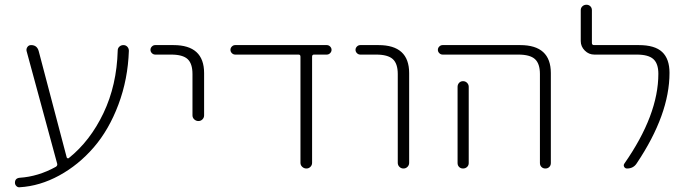

<svg xmlns="http://www.w3.org/2000/svg" viewBox="-20 -710 2889 809"><path d="M63 79Q55 80 49 74Q43 68 43 60Q43 41 63 39Q141 34 215 -7Q223 -12 221 -20L92 -495Q90 -504 95.5 -512Q101 -520 111 -520Q136 -520 143 -495L261 -47Q262 -44 265 -43Q268 -42 270 -44Q360 -116 416 -233.5Q472 -351 476 -497Q476 -507 483 -513.5Q490 -520 500 -520Q510 -520 516.5 -513Q523 -506 523 -496Q519 -376 479 -269.5Q439 -163 375 -89Q311 -15 229.5 29.5Q148 74 63 79Z M634 -480Q626 -480 620 -486Q614 -492 614 -500Q614 -508 620 -514Q626 -520 634 -520H711Q840 -520 840 -402V-224Q840 -214 833 -207Q826 -200 816 -200Q806 -200 798.5 -207Q791 -214 791 -224V-398Q791 -442 770.5 -461Q750 -480 701 -480Z M971 -480Q963 -480 957 -486Q951 -492 951 -500Q951 -508 957 -514Q963 -520 971 -520H1357Q1365 -520 1371 -514Q1377 -508 1377 -500Q1377 -492 1371 -486Q1365 -480 1357 -480H1303Q1295 -480 1295 -471V-24Q1295 -14 1288 -7Q1281 0 1271 0Q1261 0 1253.5 -7Q1246 -14 1246 -24V-471Q1246 -480 1238 -480Z M1498 -480Q1490 -480 1484 -486Q1478 -492 1478 -500Q1478 -508 1484 -514Q1490 -520 1498 -520H1575Q1704 -520 1704 -402V-24Q1704 -14 1697 -7Q1690 0 1680 0Q1670 0 1663 -7Q1656 -14 1656 -24V-398Q1656 -442 1635 -461Q1614 -480 1565 -480Z M1908 -344Q1908 -354 1914.5 -361Q1921 -368 1931 -368Q1941 -368 1948 -361Q1955 -354 1955 -344V-47V-23Q1955 -13 1948 -6.5Q1941 0 1931 0Q1921 0 1914.5 -6.5Q1908 -13 1908 -23V-47ZM1845 -480Q1837 -480 1831 -486Q1825 -492 1825 -500Q1825 -508 1831 -514Q1837 -520 1845 -520H2172Q2301 -520 2301 -402V-23Q2301 -13 2294.5 -6.5Q2288 0 2278 0Q2268 0 2261.5 -6.5Q2255 -13 2255 -23V-398Q2255 -442 2234 -461Q2213 -480 2164 -480Z M2484 -480Q2461 -480 2444 -497Q2427 -514 2427 -537V-667Q2427 -677 2434 -683.5Q2441 -690 2451 -690Q2461 -690 2467.5 -683.5Q2474 -677 2474 -667V-529Q2474 -520 2483 -520H2672Q2739 -520 2770 -491Q2801 -462 2801 -403Q2801 -228 2663 -22Q2649 0 2622 0Q2614 0 2610 -7Q2606 -14 2611 -21Q2754 -226 2754 -399Q2754 -442 2733 -461Q2712 -480 2663 -480Z"/></svg>

Font: Rounded Mplus 1c Light
Style: Regular
Weight: 300
Version: Version 1.059.20150529